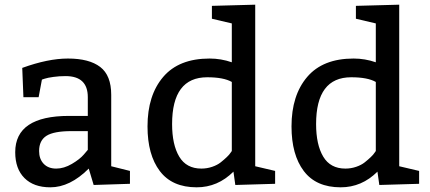

<svg xmlns="http://www.w3.org/2000/svg" viewBox="-20 -790 1835 820"><path d="M80 -375 75 -500Q185 -540 270 -540Q361 -540 408 -504Q455 -468 455 -385V-80L535 -60V-5L380 0L359 -70Q279 10 195 10Q124 10 84.5 -29.5Q45 -69 45 -140Q45 -295 275 -295H355V-375Q355 -465 260 -465Q233 -465 208 -461.5Q183 -458 171 -454L159 -450L145 -375ZM355 -230H285Q210 -230 178.5 -210Q147 -190 147 -145Q147 -111 166.5 -90.5Q186 -70 220 -70Q253 -70 287 -90Q321 -110 338 -130L355 -150Z M1155 -60V-5L985 0L977 -57Q910 10 820 10Q715 10 662.5 -59.5Q610 -129 610 -250Q610 -383 677 -461.5Q744 -540 875 -540Q924 -540 970 -524V-690L885 -710V-765L1070 -770V-80ZM970 -145V-440Q935 -460 865 -460Q715 -460 715 -260Q715 -172 745.5 -121Q776 -70 840 -70Q864 -70 886 -77.5Q908 -85 922.5 -96.5Q937 -108 948.5 -119Q960 -130 965 -138Z M1770 -60V-5L1600 0L1592 -57Q1525 10 1435 10Q1330 10 1277.5 -59.5Q1225 -129 1225 -250Q1225 -383 1292 -461.5Q1359 -540 1490 -540Q1539 -540 1585 -524V-690L1500 -710V-765L1685 -770V-80ZM1585 -145V-440Q1550 -460 1480 -460Q1330 -460 1330 -260Q1330 -172 1360.5 -121Q1391 -70 1455 -70Q1479 -70 1501 -77.5Q1523 -85 1537.5 -96.5Q1552 -108 1563.5 -119Q1575 -130 1580 -138Z"/></svg>

Font: Bitter
Style: Regular
Weight: 400
Designer: Sol Matas
Foundry: Sol Matas
Version: Version 1.300;PS 001.300;hotconv 1.0.70;makeotf.lib2.5.58329